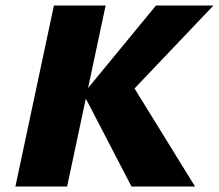

<svg xmlns="http://www.w3.org/2000/svg" viewBox="-20 -678 796 698"><path d="M458 0 283 -337 547 -658H756L423 -308L444 -397L689 0ZM36 0 176 -658H364L224 0Z"/></svg>

Font: Ysabeau Office Black
Style: Italic
Weight: 900
Italic angle: -12°
Designer: Christian Thalmann (Catharsis Fonts)
Version: Version 2.001;gftools[0.9.30]; featfreeze: tnum,lnum,ss02